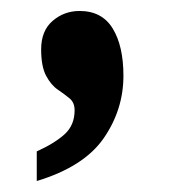

<svg xmlns="http://www.w3.org/2000/svg" viewBox="-20 -176 313 350"><path d="M47 100Q80 85 98 68.5Q116 52 116 25Q116 11 107 3.5Q98 -4 85.5 -12.5Q73 -21 64 -38Q55 -55 55 -86Q55 -120 76 -138Q97 -156 125 -156Q166 -156 185.5 -124Q205 -92 205 -38Q205 24 169 76Q133 128 47 154Z"/></svg>

Font: Noto Serif ExtraCondensed Black
Style: Regular
Weight: 900
Width: 2
Designer: Monotype Design Team
Foundry: Monotype Imaging Inc.
Version: Version 2.015; ttfautohint (v1.8.4.7-5d5b)